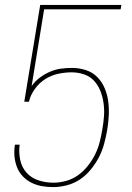

<svg xmlns="http://www.w3.org/2000/svg" viewBox="-20 -755 540 783"><path d="M197 8Q173 8 150.5 4Q128 0 108 -10Q88 -20 72.5 -36.5Q57 -53 49 -74Q41 -95 39 -118Q37 -141 41 -165H60Q56 -133 62.5 -102.5Q69 -72 88.5 -50.5Q108 -29 137 -19.5Q166 -10 198 -10Q224 -10 250.5 -17.5Q277 -25 299 -41Q321 -57 338.5 -79Q356 -101 368 -125.5Q380 -150 386.5 -175.5Q393 -201 397 -226Q402 -253 404 -280Q406 -307 402.5 -333Q399 -359 390 -382.5Q381 -406 364.5 -424.5Q348 -443 323.5 -451.5Q299 -460 272 -460Q245 -460 217 -454Q189 -448 164.5 -432.5Q140 -417 122 -392Q104 -367 98 -340H79L144 -735H475L472 -717H160L109 -404Q123 -424 142.5 -438.5Q162 -453 184 -462.5Q206 -472 228.5 -475Q251 -478 274 -478Q303 -478 330.5 -469Q358 -460 377 -440.5Q396 -421 407 -395Q418 -369 421.5 -340.5Q425 -312 423.5 -282.5Q422 -253 417 -224Q412 -196 404.5 -168Q397 -140 383.5 -114Q370 -88 350.5 -64Q331 -40 306.5 -23.5Q282 -7 253 0.5Q224 8 197 8Z"/></svg>

Font: Iosevka Thin
Style: Italic
Weight: 100
Italic angle: -9°
Monospace: yes
Designer: Belleve Invis
Foundry: Belleve Invis
Version: Version 32.5.0; ttfautohint (v1.8.4)